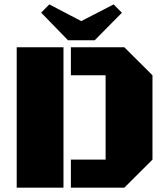

<svg xmlns="http://www.w3.org/2000/svg" viewBox="-20 -866 766 886"><path d="M307.1 0V-129.4H467.3V-518.6H307.1V-647.9H553.7L683.6 -518.6V-129.4L553.7 0ZM57.1 -647.9H272.9V0H57.1ZM417 -680.2H293.9L169.9 -807.6L207.5 -845.7L355 -768.6L504.4 -845.7L542.5 -807.1Z"/></svg>

Font: Black Ops One
Style: Regular
Weight: 400
Designer: James Grieshaber
Foundry: James Grieshaber
Version: Version 1.002